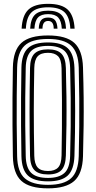

<svg xmlns="http://www.w3.org/2000/svg" viewBox="-20 -998 514 1026"><path d="M236.5 8.5Q137.8 8.5 94.1 -31.4Q50.5 -71.2 48.8 -163.2Q47.2 -251.2 46.8 -326.4Q46.2 -401.5 46.8 -476.1Q47.2 -550.8 48.8 -637Q50.5 -728.8 94.1 -768.6Q137.8 -808.5 236.5 -808.5Q333.8 -808.5 377.2 -768.8Q420.8 -729 423.5 -637.5Q426.2 -550.8 427 -476.5Q427.8 -402.2 426.9 -327Q426 -251.8 423.5 -162.8Q420.8 -69.8 376.4 -30.6Q332 8.5 236.5 8.5ZM236.5 -10.2Q321 -10.2 359.8 -45.4Q398.5 -80.5 400.8 -164Q402.8 -246.8 403.5 -320.8Q404.2 -394.8 403.6 -470.9Q403 -547 400.8 -636.5Q398.5 -719 360 -754.4Q321.5 -789.8 236.5 -789.8Q148.5 -789.8 111 -753.6Q73.5 -717.5 71.5 -636.5Q70 -559.2 69.4 -487.1Q68.8 -415 69.2 -337Q69.8 -259 71.5 -164Q73.2 -78.5 113.4 -44.4Q153.5 -10.2 236.5 -10.2ZM236.5 -28.8Q161.8 -28.8 128.9 -60.1Q96 -91.5 94.5 -164Q93 -251.2 92.5 -326.2Q92 -401.2 92.5 -475.9Q93 -550.5 94.5 -636.5Q96 -708.8 128.8 -740Q161.5 -771.2 236.5 -771.2Q309.2 -771.2 342.2 -740.1Q375.2 -709 377.8 -635.8Q381.5 -517.8 381.6 -405.8Q381.8 -293.8 377.8 -164.5Q375.2 -91 342 -59.9Q308.8 -28.8 236.5 -28.8ZM236.5 -47.2Q294.8 -47.2 323.9 -73.2Q353 -99.2 354.8 -165.2Q357 -247 357.8 -322.5Q358.5 -398 357.8 -474.4Q357 -550.8 354.8 -635Q353 -700.2 324.2 -726.5Q295.5 -752.8 236.5 -752.8Q173.8 -752.8 146.2 -725.4Q118.8 -698 117.5 -635.8Q115.5 -550.2 114.9 -476Q114.2 -401.8 114.9 -326.9Q115.5 -252 117.5 -164.5Q118.8 -102.5 146.1 -74.9Q173.5 -47.2 236.5 -47.2ZM236.5 -65.8Q186.2 -65.8 163.9 -89Q141.5 -112.2 140.5 -165.2Q135.5 -395 140.5 -635.5Q141.5 -689.5 164.6 -711.9Q187.8 -734.2 236.5 -734.2Q285.8 -734.2 308.1 -711.2Q330.5 -688.2 332 -634.8Q334.2 -554.8 335.1 -481.2Q336 -407.8 335.2 -331.5Q334.5 -255.2 332 -167Q330.5 -113.5 308.8 -89.6Q287 -65.8 236.5 -65.8ZM236.5 -84.2Q273 -84.2 290.5 -102.9Q308 -121.5 309 -167.8Q310.2 -240.2 310.9 -312.4Q311.5 -384.5 311.1 -462.9Q310.8 -541.2 309 -632.8Q308 -680 289.9 -697.9Q271.8 -715.8 236.5 -715.8Q198.8 -715.8 181.5 -697.2Q164.2 -678.8 163.2 -634.8Q160.8 -517.2 160.6 -406.5Q160.5 -295.8 163.2 -165.5Q164.2 -122 181.2 -103.1Q198.2 -84.2 236.5 -84.2ZM237 -977.5Q164.5 -977.5 131.8 -946.6Q99 -915.8 95.5 -844.8H118.2Q121.2 -906 148.9 -932.5Q176.5 -959 237 -959Q297.5 -959 325 -932.5Q352.5 -906 355.8 -844.8H378.8Q374.8 -915.8 341.9 -946.6Q309 -977.5 237 -977.5ZM237 -941Q188.2 -941 166 -918.6Q143.8 -896.2 141.2 -844.8H164Q166 -886.2 183 -904.4Q200 -922.5 237 -922.5Q274 -922.5 291 -904.4Q308 -886.2 310.2 -844.8H333Q330.2 -896.2 308 -918.6Q285.8 -941 237 -941ZM237 -904.2Q211.8 -904.2 200.1 -890.4Q188.5 -876.5 187 -844.8H207Q207.2 -886 237 -886Q267.2 -886 267 -844.8H287.2Q285.5 -876.5 273.9 -890.4Q262.2 -904.2 237 -904.2Z"/></svg>

Font: Big Shoulders Inline Text
Style: Bold
Weight: 700
Designer: Patric King
Foundry: XO Type Co
Version: Version 1.000